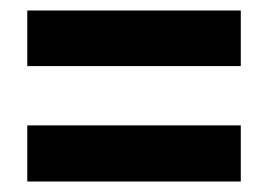

<svg xmlns="http://www.w3.org/2000/svg" viewBox="-20 -535 513 366"><path d="M32 -409V-515H439V-409ZM32 -189V-296H439V-189Z"/></svg>

Font: Noto Sans Khmer ExtraCondensed
Style: Bold
Weight: 700
Width: 2
Designer: Danh Hong and the Monotype Design Team
Foundry: Monotype Imaging Inc.
Version: Version 2.004